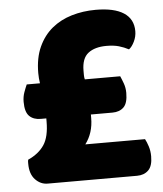

<svg xmlns="http://www.w3.org/2000/svg" viewBox="-48 -665 600 708"><g transform="rotate(-5 252.0 -311.5)"><path d="M104 -371Q101 -390 101 -409Q101 -465 119.5 -505.5Q138 -546 169.5 -572Q201 -598 243 -610.5Q285 -623 332 -623Q400 -623 435.5 -600Q471 -577 471 -532Q471 -512 462 -493.5Q453 -475 442 -467Q425 -476 406 -481.5Q387 -487 360 -487Q317 -487 292.5 -468Q268 -449 268 -403Q268 -395 268 -387Q268 -379 270 -371H401Q406 -360 412 -343.5Q418 -327 418 -308Q418 -270 402.5 -255Q387 -240 361 -240H281V-227Q281 -172 251 -132H472Q478 -121 483.5 -104Q489 -87 489 -67Q489 -31 473 -15.5Q457 0 431 0H100Q74 0 54.5 -20.5Q35 -41 35 -79Q35 -84 35 -86.5Q35 -89 36 -94Q76 -112 96 -142Q116 -172 116 -229V-240H95Q69 -240 53.5 -255Q38 -270 38 -308Q38 -327 44 -343.5Q50 -360 55 -371Z"/></g></svg>

Font: Baloo Paaji
Style: Regular
Weight: 400
Designer: Shuchita Grover and Ek Type
Foundry: Ek Type
Version: Version 1.007;PS 1.000;hotconv 1.0.88;makeotf.lib2.5.647800